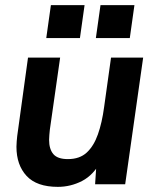

<svg xmlns="http://www.w3.org/2000/svg" viewBox="-20 -717 604 747"><path d="M205 10Q123 10 83.5 -32.5Q44 -75 44 -146Q44 -157 45 -167Q46 -177 47 -188L89 -493H214L174 -213Q173 -202 172 -192Q171 -182 171 -173Q171 -137 187.5 -117.5Q204 -98 244 -98Q290 -98 317.5 -123.5Q345 -149 361 -194.5Q377 -240 385 -300L412 -493H537L467 0H350L357 -107L375 -93Q344 -36 299.5 -13Q255 10 205 10ZM353 -569 371 -697H503L485 -569ZM160 -569 178 -697H309L291 -569Z"/></svg>

Font: Hanken Grotesk
Style: Bold Italic
Weight: 700
Italic angle: -8°
Designer: Alfredo Marco Pradil
Foundry: Hanken Design Co.
Version: Version 3.013